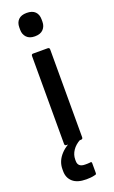

<svg xmlns="http://www.w3.org/2000/svg" viewBox="-171 -730 570 964"><g transform="rotate(-20 114.5 -248.0)"><path d="M75 0Q66 0 66 -10V-479Q66 -489 75 -489H153Q163 -489 163 -479V-10Q163 0 153 0ZM114 -567Q85 -567 70 -583Q55 -599 55 -623V-636Q55 -662 70 -677Q85 -692 114 -692Q144 -692 159 -677Q174 -662 174 -636V-623Q174 -599 159 -583Q144 -567 114 -567ZM111 196Q63 196 39 174.5Q15 153 15 118V107Q15 64 46.5 30Q78 -4 135 -23L151 -12L150 -2Q122 13 107 35.5Q92 58 92 83V91Q92 124 130 124Q137 124 143 124Q149 124 157 123Q166 120 166 130V181Q166 186 164.5 188Q163 190 157 191Q146 194 134 195Q122 196 111 196Z"/></g></svg>

Font: Sofia Sans Semi Condensed SemiBold
Style: Regular
Weight: 600
Designer: Botio Nikoltchev, Ani Petrova
Foundry: lettersoup
Version: Version 4.100